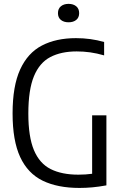

<svg xmlns="http://www.w3.org/2000/svg" viewBox="-20 -942 616 969"><path d="M381 6.5Q270.5 6.5 195.2 -30.2Q120 -67 81.8 -149.5Q43.5 -232 43.5 -369.5Q43.5 -508 81.8 -591.5Q120 -675 191.5 -712.2Q263 -749.5 363.5 -749.5Q438 -749.5 505.5 -730V-662.5Q469 -673 435.2 -677.8Q401.5 -682.5 367 -682.5Q288.5 -682.5 234 -654Q179.5 -625.5 151.2 -557Q123 -488.5 123 -368.5Q123 -252 151.2 -184.5Q179.5 -117 235.5 -88.8Q291.5 -60.5 375.5 -60.5Q412.5 -60.5 445 -65V-360H517V-6.5Q479 0.5 446 3.5Q413 6.5 381 6.5ZM326 -829.5Q302 -829.5 287.2 -841.5Q272.5 -853.5 272.5 -875.5Q272.5 -898 287.2 -910.2Q302 -922.5 326 -922.5Q350 -922.5 364.8 -910.2Q379.5 -898 379.5 -875.5Q379.5 -853.5 364.8 -841.5Q350 -829.5 326 -829.5Z"/></svg>

Font: Encode Sans Condensed Condensed
Style: Regular
Weight: 400
Width: 3
Designer: Multiple Designers
Foundry: Impallari Type
Version: Version 3.000; ttfautohint (v1.8.3) -l 8 -r 50 -G 200 -x 14 